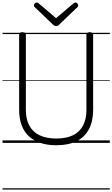

<svg xmlns="http://www.w3.org/2000/svg" viewBox="-20 -1149 903 1544"><path d="M433 19Q361 19 305 0.5Q249 -18 211 -54Q173 -90 153.5 -143.5Q134 -197 134 -266V-871Q134 -881 140 -885.5Q146 -890 160 -890Q175 -890 181.5 -885.5Q188 -881 188 -871V-264Q188 -190 216 -138.5Q244 -87 299 -61Q354 -35 433 -35Q512 -35 566 -61Q620 -87 647.5 -138.5Q675 -190 675 -264V-871Q675 -881 681.5 -885.5Q688 -890 702 -890Q729 -890 729 -871V-266Q729 -174 695 -110Q661 -46 595.5 -13.5Q530 19 433 19ZM587 -1129Q595 -1129 602 -1121.5Q609 -1114 609 -1105Q609 -1103 608.5 -1100Q608 -1097 604 -1093L456 -951Q451 -946 445.5 -942.5Q440 -939 431 -939Q422 -939 417 -942.5Q412 -946 406 -951L258 -1093Q254 -1097 253.5 -1100.5Q253 -1104 253 -1106Q253 -1115 260.5 -1122Q268 -1129 275 -1129Q280 -1129 284 -1126.5Q288 -1124 292 -1121L431 -1003L570 -1121Q575 -1124 578.5 -1126.5Q582 -1129 587 -1129ZM0 365H863V375H0ZM0 -20H863V0H0ZM0 -505H863V-500H0ZM0 -885H863V-875H0Z"/></svg>

Font: Playwrite AT Guides
Style: Regular
Weight: 400
Designer: Veronika Burian, José Scaglione
Foundry: TypeTogether
Version: Version 1.003